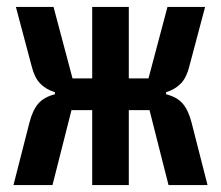

<svg xmlns="http://www.w3.org/2000/svg" viewBox="-20 -536 640 556"><path d="M247 -217H187L132 0H19L65 -180Q74 -216 90.5 -235.5Q107 -255 139 -263V-269Q113 -277 96.5 -294Q80 -311 72 -343L26 -516H135L190 -309H247V-516H353V-309H410L465 -516H574L528 -343Q520 -311 503.5 -294Q487 -277 461 -269V-263Q493 -255 509.5 -235.5Q526 -216 535 -180L581 0H468L413 -217H353V0H247Z"/></svg>

Font: IBM Plex Mono SemiBold
Style: Regular
Weight: 600
Monospace: yes
Designer: Mike Abbink, Paul van der Laan, Pieter van Rosmalen
Foundry: Bold Monday
Version: Version 2.3